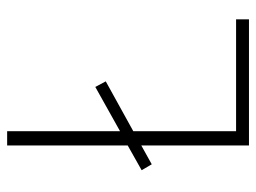

<svg xmlns="http://www.w3.org/2000/svg" viewBox="-112 -622 734 551"><g transform="rotate(-90 255.5 -347.0)"><path d="M113 0V-309L59 -279L42 -308L113 -348V-694H154V-370L281 -441L297 -411L154 -332V-37H475V0Z"/></g></svg>

Font: Cantarell Light
Style: Regular
Weight: 300
Designer: Dave Crossland, Nikolaus Waxweiler, Florian Fecher, Jacques Le Bailly, Eben Sorkin, Alexei Vanyashin, Alexios Zavras, Em
Version: Version 0.303